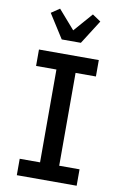

<svg xmlns="http://www.w3.org/2000/svg" viewBox="-105 -1047 710 1106"><g transform="rotate(10 250.0 -494.0)"><path d="M75 0V-96H194V-639H75V-735H425V-639H306V-96H425V0ZM194 -815 105 -955 154 -988 250 -878 346 -988 395 -955 306 -815Z"/></g></svg>

Font: Iosevka Term
Style: Bold
Weight: 700
Monospace: yes
Designer: Belleve Invis
Foundry: Belleve Invis
Version: Version 30.0.1